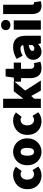

<svg xmlns="http://www.w3.org/2000/svg" viewBox="1359 -2133 786 3544"><g transform="rotate(-90 1752.0 -361.0)"><path d="M288 12Q215 12 157 -19Q99 -50 65.5 -108.5Q32 -167 32 -250Q32 -333 69.5 -391.5Q107 -450 168 -481Q229 -512 300 -512Q345 -512 382 -498Q419 -484 446 -460L366 -354Q354 -363 341 -368.5Q328 -374 310 -374Q279 -374 256 -359Q233 -344 220.5 -316Q208 -288 208 -250Q208 -212 221 -184Q234 -156 256 -141Q278 -126 306 -126Q327 -126 346.5 -133.5Q366 -141 384 -154L450 -48Q419 -20 376 -4Q333 12 288 12Z M722 12Q658 12 601.5 -19Q545 -50 509.5 -108.5Q474 -167 474 -250Q474 -333 509.5 -391.5Q545 -450 601.5 -481Q658 -512 722 -512Q786 -512 842.5 -481Q899 -450 934.5 -391.5Q970 -333 970 -250Q970 -167 934.5 -108.5Q899 -50 842.5 -19Q786 12 722 12ZM722 -126Q748 -126 764 -141Q780 -156 787 -184Q794 -212 794 -250Q794 -288 787 -316Q780 -344 764 -359Q748 -374 722 -374Q696 -374 680 -359Q664 -344 657 -316Q650 -288 650 -250Q650 -212 657 -184Q664 -156 680 -141Q696 -126 722 -126Z M1290 12Q1217 12 1159 -19Q1101 -50 1067.5 -108.5Q1034 -167 1034 -250Q1034 -333 1071.5 -391.5Q1109 -450 1170 -481Q1231 -512 1302 -512Q1347 -512 1384 -498Q1421 -484 1448 -460L1368 -354Q1356 -363 1343 -368.5Q1330 -374 1312 -374Q1281 -374 1258 -359Q1235 -344 1222.5 -316Q1210 -288 1210 -250Q1210 -212 1223 -184Q1236 -156 1258 -141Q1280 -126 1308 -126Q1329 -126 1348.5 -133.5Q1368 -141 1386 -154L1452 -48Q1421 -20 1378 -4Q1335 12 1290 12Z M1532 0V-696H1702V-328H1706L1840 -500H2028L1852 -290L2038 0H1852L1752 -178L1702 -122V0Z M2266 12Q2169 12 2125.5 -44.5Q2082 -101 2082 -192V-366H2016V-494L2092 -500L2112 -650H2254V-500H2368V-366H2254V-195Q2254 -154 2272 -138Q2290 -122 2314 -122Q2326 -122 2337.5 -123.5Q2349 -125 2358 -128L2384 -8Q2365 -1 2335 5.5Q2305 12 2266 12Z M2570 12Q2523 12 2489.5 -9.5Q2456 -31 2438 -66Q2420 -101 2420 -142Q2420 -220 2484 -264.5Q2548 -309 2692 -324Q2690 -342 2682 -353.5Q2674 -365 2659 -370.5Q2644 -376 2622 -376Q2595 -376 2565 -366.5Q2535 -357 2496 -336L2436 -446Q2471 -467 2507 -482Q2543 -497 2580 -504.5Q2617 -512 2656 -512Q2721 -512 2767.5 -487.5Q2814 -463 2839 -411.5Q2864 -360 2864 -278V0H2724L2712 -48H2708Q2678 -21 2644.5 -4.5Q2611 12 2570 12ZM2630 -120Q2651 -120 2665 -129.5Q2679 -139 2692 -154V-222Q2651 -216 2627.5 -206Q2604 -196 2594 -183Q2584 -170 2584 -156Q2584 -139 2596 -129.5Q2608 -120 2630 -120Z M2976 0V-500H3148V0ZM3062 -562Q3020 -562 2994 -585.5Q2968 -609 2968 -648Q2968 -687 2994 -710.5Q3020 -734 3062 -734Q3104 -734 3130 -710.5Q3156 -687 3156 -648Q3156 -609 3130 -585.5Q3104 -562 3062 -562Z M3418 12Q3360 12 3326.5 -11.5Q3293 -35 3278.5 -77.5Q3264 -120 3264 -176V-696H3436V-170Q3436 -145 3445.5 -135.5Q3455 -126 3464 -126Q3469 -126 3472.5 -126.5Q3476 -127 3482 -128L3502 -2Q3489 4 3468 8Q3447 12 3418 12Z"/></g></svg>

Font: Source Sans 3 ExtraLight Black
Style: Regular
Weight: 900
Version: Version 3.052;hotconv 1.1.0;makeotfexe 2.6.0